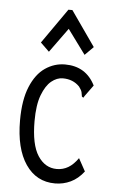

<svg xmlns="http://www.w3.org/2000/svg" viewBox="-51 -721 453 767"><g transform="rotate(5 175.0 -337.0)"><path d="M199 11Q124 11 81 -52Q38 -115 38 -228Q38 -310 60 -363Q82 -416 118.5 -441Q155 -466 198 -466Q282 -466 319 -392L287 -348L282 -340L276 -344Q275 -352 273 -361Q271 -370 261 -383Q235 -410 194 -410Q170 -410 148 -392Q126 -374 111 -334.5Q96 -295 96 -230Q96 -136 125 -91.5Q154 -47 201 -47Q226 -47 247 -59.5Q268 -72 286 -98L314 -47Q291 -17 261.5 -3Q232 11 199 11ZM129 -511 94 -545 192 -685H208L306 -545L272 -511L200 -609Z"/></g></svg>

Font: Inconsolata ExtraCondensed
Style: Regular
Weight: 400
Width: 2
Monospace: yes
Designer: Raph Levien, Cyreal, Brenton Simpson
Foundry: Raph Levien, Cyreal, Google
Version: Version 3.001; ttfautohint (v1.8.2.53-6de2)